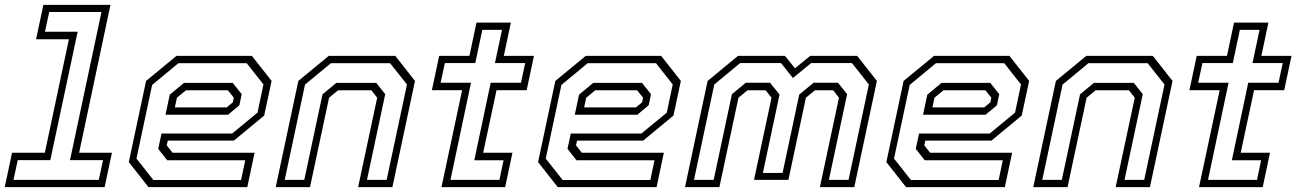

<svg xmlns="http://www.w3.org/2000/svg" viewBox="-54 -770 5334 790"><path d="M-34.5 0 -4.5 -141.5H130.5L229.5 -608.5H94.5L124.5 -750H400.5L271.5 -141.5H406.5L376.5 0ZM1.5 -30H352.5L370 -111H234L363.5 -720.5H148.5L131 -639.5H265.5L153 -111H19Z M982.5 -540 1063.5 -437 1033 -294.5 908.5 -191.5H636.5L632 -172L656 -141.5H993.5L963.5 0H557L476 -103L547 -437L672 -540ZM903.5 -429 940.5 -382.5 931 -337 884.5 -298H627L644.5 -380.5L703 -429ZM961 -510H680L572 -420.5L507.5 -117.5L577 -29.5H938L955 -110.5H634L597 -157.5L610.5 -220.5H901L1005.5 -306.5L1030 -422.5ZM883.5 -398.5H711L674 -368L665.5 -328H878.5L904 -349L908 -368Z M1080.5 0 1173.5 -437 1298.5 -540H1572.5L1653.5 -437L1560.5 0H1419.5L1498 -368L1474 -398.5H1337L1300 -368L1221.5 0ZM1117.5 -30H1198L1273 -382L1330 -429H1494L1531 -382.5L1456 -30H1537L1620.5 -422.5L1551 -510H1307.5L1201 -422Z M1762.5 0 1847.5 -399H1723L1753 -540H1877.5L1906.5 -677H2048L2019 -540H2143L2113 -399H1989L1934 -141.5H2054.5L2024.5 0ZM1799.5 -30H2001L2018 -110.5H1897.5L1965 -429.5H2089.5L2107 -510.5H1982.5L2011.5 -647H1930.5L1901.5 -510.5H1776.5L1759 -429.5H1884Z M2666.5 -540 2747.5 -437 2717 -294.5 2592.5 -191.5H2320.5L2316 -172L2340 -141.5H2677.5L2647.5 0H2241L2160 -103L2231 -437L2356 -540ZM2587.5 -429 2624.5 -382.5 2615 -337 2568.5 -298H2311L2328.5 -380.5L2387 -429ZM2645 -510H2364L2256 -420.5L2191.5 -117.5L2261 -29.5H2622L2639 -110.5H2318L2281 -157.5L2294.5 -220.5H2585L2689.5 -306.5L2714 -422.5ZM2567.5 -398.5H2395L2358 -368L2349.5 -328H2562.5L2588 -349L2592 -368Z M2764.5 0 2857.5 -437 2982.5 -540H3176L3217 -489L3279.5 -540H3473L3554 -437L3461 0H3319.5L3398 -368L3374 -398.5H3299L3262 -368L3190 -30H3048.5L3120.5 -368L3096.5 -398.5H3021.5L2984.5 -368L2906 0ZM2801.5 -30H2882.5L2957.5 -382.5L3014.5 -429.5H3114.5L3153.5 -381L3085 -58.5H3166L3234.5 -381L3293.5 -429.5H3394L3431.5 -382.5L3356.5 -30H3437.5L3521 -422.5L3451.5 -510.5H3283.5L3208.5 -449L3159.5 -510.5H2991.5L2885 -422.5Z M4099.5 -540 4180.5 -437 4150 -294.5 4025.5 -191.5H3753.5L3749 -172L3773 -141.5H4110.5L4080.5 0H3674L3593 -103L3664 -437L3789 -540ZM4020.5 -429 4057.5 -382.5 4048 -337 4001.5 -298H3744L3761.5 -380.5L3820 -429ZM4078 -510H3797L3689 -420.5L3624.5 -117.5L3694 -29.5H4055L4072 -110.5H3751L3714 -157.5L3727.5 -220.5H4018L4122.5 -306.5L4147 -422.5ZM4000.5 -398.5H3828L3791 -368L3782.5 -328H3995.5L4021 -349L4025 -368Z M4197.5 0 4290.5 -437 4415.5 -540H4689.5L4770.5 -437L4677.5 0H4536.5L4615 -368L4591 -398.5H4454L4417 -368L4338.5 0ZM4234.5 -30H4315L4390 -382L4447 -429H4611L4648 -382.5L4573 -30H4654L4737.5 -422.5L4668 -510H4424.5L4318 -422Z M4879.5 0 4964.5 -399H4840L4870 -540H4994.5L5023.5 -677H5165L5136 -540H5260L5230 -399H5106L5051 -141.5H5171.5L5141.5 0ZM4916.5 -30H5118L5135 -110.5H5014.5L5082 -429.5H5206.5L5224 -510.5H5099.5L5128.5 -647H5047.5L5018.5 -510.5H4893.5L4876 -429.5H5001Z"/></svg>

Font: Tourney Thin Light
Style: Italic
Weight: 300
Italic angle: -12°
Version: Version 1.015